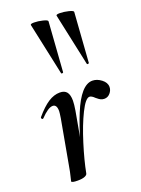

<svg xmlns="http://www.w3.org/2000/svg" viewBox="-142 -798 641 870"><g transform="rotate(-20 179.0 -362.5)"><path d="M294 -395Q316 -395 337 -379Q358 -363 358 -342Q358 -326 346.5 -312.5Q335 -299 318 -299Q308 -299 300.5 -303Q293 -307 288 -311.5Q283 -316 281 -317Q267 -331 257 -331Q238 -331 211 -276.5Q184 -222 160 -145Q136 -68 125 -10L115 -11Q144 -163 191.5 -279Q239 -395 294 -395ZM48 1 53 -20Q55 -28 58 -41.5Q61 -55 64 -74L102 -284Q106 -310 106 -317Q106 -349 86 -349Q64 -349 27 -310Q26 -309 24 -309Q21 -309 19 -312.5Q17 -316 19 -319Q53 -359 81 -377Q109 -395 137 -395Q160 -395 170.5 -381.5Q181 -368 181 -340Q181 -323 176 -293L125 -10Q124 -2 112 3Q100 8 78 8Q48 8 48 1ZM136 -733Q155 -733 177.5 -727.5Q200 -722 200 -716L183 -476Q183 -474 178.5 -473Q174 -472 173 -475L119 -727Q118 -733 136 -733ZM260 -733Q279 -733 301.5 -727.5Q324 -722 324 -716L307 -476Q307 -474 302.5 -473Q298 -472 297 -475L243 -727Q242 -733 260 -733Z"/></g></svg>

Font: Cormorant Garamond SemiBold
Style: Italic
Weight: 600
Italic angle: -10°
Designer: Christian Thalmann (Catharsis Fonts)
Foundry: Catharsis Fonts
Version: Version 4.000